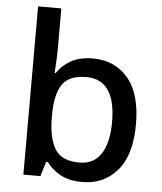

<svg xmlns="http://www.w3.org/2000/svg" viewBox="-54 -807 728 864"><g transform="rotate(5 310.0 -375.0)"><path d="M188 -577Q188 -544 186 -514Q184 -484 183 -468H188Q210 -502 249.5 -525Q289 -548 351 -548Q448 -548 508 -478Q568 -408 568 -270Q568 -131 507.5 -60.5Q447 10 350 10Q288 10 249 -12.5Q210 -35 188 -66H180L160 0H83V-760H188ZM327 -462Q249 -462 218.5 -416.5Q188 -371 188 -277V-269Q188 -176 218 -126Q248 -76 329 -76Q394 -76 427 -126.5Q460 -177 460 -271Q460 -462 327 -462Z"/></g></svg>

Font: Noto Sans Tai Tham Medium
Style: Regular
Weight: 500
Designer: Monotype Design Team 2013. Revised by David WIlliams 2020
Foundry: Monotype Imaging Inc.
Version: Version 2.002; ttfautohint (v1.8.4.7-5d5b)